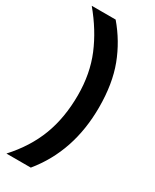

<svg xmlns="http://www.w3.org/2000/svg" viewBox="-241 -836 869 1078"><g transform="rotate(30 193.5 -297.0)"><path d="M10 182Q105 78 149.5 -39Q194 -156 194 -302Q194 -441 146.5 -555Q99 -669 10 -776H165Q245 -682 288 -568.5Q331 -455 331 -302Q331 -17 168 182Z"/></g></svg>

Font: Cazoo Sans SemiBold
Style: Regular
Weight: 600
Designer: Jonathan Barnbrook, Julián Moncada
Foundry: Barnbrook Fonts
Version: Version 2.000;Glyphs 3.2.3 (3260)